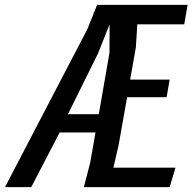

<svg xmlns="http://www.w3.org/2000/svg" viewBox="-72 -770 792 790"><path d="M650 -80 626 0H273L299 -100L321 -225H173.5L56.5 0H-51.5L287.5 -650L327.5 -750H700L686 -670H493L487 -574.5L463.5 -442.5H626L613.5 -370H451L415.5 -170L394.5 -80ZM334.5 -300 378.5 -553 379 -670 331 -549.5 207.5 -300Z"/></svg>

Font: B612 Mono
Style: Italic
Weight: 400
Italic angle: -10°
Version: Version 1.005